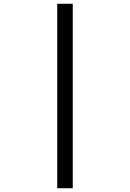

<svg xmlns="http://www.w3.org/2000/svg" viewBox="-20 -820 690 1020"><path d="M284.1 180V-800H366.5V180Z"/></svg>

Font: Trispace Thin
Style: Regular
Weight: 100
Designer: Tyler Finck
Foundry: Etcetera Type Company
Version: Version 1.210